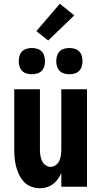

<svg xmlns="http://www.w3.org/2000/svg" viewBox="-20 -996 540 1024"><path d="M192 8Q169 8 146.5 -0.5Q124 -9 108 -26Q92 -43 82 -64Q72 -85 66 -107.5Q60 -130 58 -153.5Q56 -177 56 -200V-520H193V-200Q193 -185 195 -169.5Q197 -154 203 -140Q209 -126 222 -116Q235 -106 250 -106Q265 -106 278 -116Q291 -126 297 -140Q303 -154 305 -169.5Q307 -185 307 -200V-520H444V0H307V-74Q300 -57 289 -41.5Q278 -26 263 -14.5Q248 -3 229.5 2.5Q211 8 192 8ZM350 -600Q336 -600 322 -604Q308 -608 298 -618Q288 -628 284 -642Q280 -656 280 -670Q280 -684 284 -698Q288 -712 298 -722Q308 -732 322 -736Q336 -740 350 -740Q364 -740 378 -736Q392 -732 402 -722Q412 -712 416 -698Q420 -684 420 -670Q420 -656 416 -642Q412 -628 402 -618Q392 -608 378 -604Q364 -600 350 -600ZM150 -600Q136 -600 122 -604Q108 -608 98 -618Q88 -628 84 -642Q80 -656 80 -670Q80 -684 84 -698Q88 -712 98 -722Q108 -732 122 -736Q136 -740 150 -740Q164 -740 178 -736Q192 -732 202 -722Q212 -712 216 -698Q220 -684 220 -670Q220 -656 216 -642Q212 -628 202 -618Q192 -608 178 -604Q164 -600 150 -600ZM237 -780 174 -830 299 -976 376 -914Z"/></svg>

Font: Iosevka Curly Heavy
Style: Regular
Weight: 900
Monospace: yes
Designer: Belleve Invis
Foundry: Belleve Invis
Version: Version 22.1.2; ttfautohint (v1.8.4)